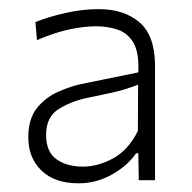

<svg xmlns="http://www.w3.org/2000/svg" viewBox="-20 -746 430 431"><path d="M156.5 -334.5Q102.5 -334.5 73 -363.2Q43.5 -392 43.5 -437.5Q43.5 -479.5 63.2 -503.8Q83 -528 111 -540.2Q139 -552.5 163 -557.5L290.5 -583.5Q292.5 -627.5 279.8 -649.5Q267 -671.5 244.8 -679.2Q222.5 -687 195.5 -687Q170.5 -687 138 -680.5Q105.5 -674 63 -656L59.5 -696.5Q88 -708 126.5 -716.8Q165 -725.5 201.5 -725.5Q259 -725.5 293.5 -695.5Q328 -665.5 328 -598V-341.5H291.5L290.5 -402H285.5Q267 -374.5 231.8 -354.5Q196.5 -334.5 156.5 -334.5ZM166 -372Q200 -372 234 -390.5Q268 -409 289.5 -452L290 -556Q279.5 -551.5 258.2 -545Q237 -538.5 179.5 -527Q143 -520 113.2 -502.2Q83.5 -484.5 83.5 -443.5Q83.5 -405 106.8 -388.5Q130 -372 166 -372Z"/></svg>

Font: Commissioner ExtraLight
Style: Regular
Weight: 200
Designer: Kostas Bartsokas
Foundry: Kostas Bartsokas
Version: Version 1.000; ttfautohint (v1.8.3)